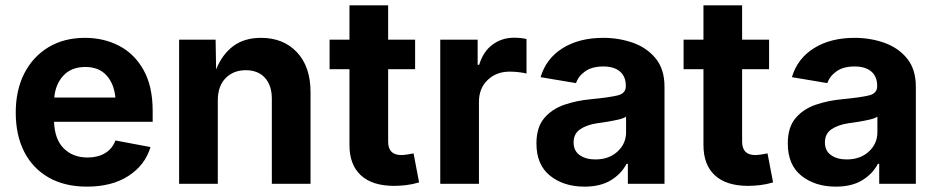

<svg xmlns="http://www.w3.org/2000/svg" viewBox="-20 -696 3550 727"><path d="M309.1 10.7Q225.6 10.7 165 -23.4Q104.5 -57.6 72 -120.6Q39.6 -183.6 39.6 -270Q39.6 -354.5 72 -418Q104.5 -481.4 163.3 -517.1Q222.2 -552.7 301.8 -552.7Q373 -552.7 431.2 -522.5Q489.3 -492.2 523.7 -430.7Q558.1 -369.1 558.1 -275.9V-234.9H184.6Q187 -168 221.7 -133.8Q256.3 -99.6 311.5 -99.6Q350.1 -99.6 377.7 -116Q405.3 -132.3 417 -164.1L549.8 -139.2Q529.8 -71.3 467 -30.3Q404.3 10.7 309.1 10.7ZM185.5 -326.7H417Q411.6 -379.9 382.8 -411.1Q354 -442.4 303.2 -442.4Q250.5 -442.4 220.2 -409.9Q189.9 -377.4 185.5 -326.7Z M804.7 -315.9V0H658.2V-545.9H796.4L798.3 -433.1Q821.3 -490.2 863.3 -521.5Q905.3 -552.7 968.3 -552.7Q1053.2 -552.7 1104.5 -498Q1155.8 -443.4 1155.8 -347.2V0H1009.3V-321.8Q1009.3 -372.6 983.2 -401.4Q957 -430.2 910.6 -430.2Q863.8 -430.2 834.2 -400.1Q804.7 -370.1 804.7 -315.9Z M1551.8 -545.9V-434.1H1449.7V-159.7Q1449.7 -108.9 1499.5 -108.9Q1507.8 -108.9 1522.7 -111.1Q1537.6 -113.3 1545.9 -115.2L1566.9 -5.4Q1542.5 2 1518.3 4.9Q1494.1 7.8 1472.2 7.8Q1390.1 7.8 1346.7 -32Q1303.2 -71.8 1303.2 -147V-434.1H1228V-545.9H1303.2V-675.8H1449.7V-545.9Z M1647 0V-545.9H1788.6V-450.7H1794.4Q1809.6 -501 1845 -527.1Q1880.4 -553.2 1926.3 -553.2Q1951.2 -553.2 1973.6 -548.3V-417.5Q1963.9 -420.4 1945.1 -422.6Q1926.3 -424.8 1910.2 -424.8Q1859.4 -424.8 1826.4 -393.1Q1793.5 -361.3 1793.5 -310.5V0Z M2192.9 10.7Q2114.7 10.7 2063 -30.5Q2011.2 -71.8 2011.2 -152.8Q2011.2 -213.9 2040.5 -248.5Q2069.8 -283.2 2116.7 -299.3Q2163.6 -315.4 2217.3 -320.3Q2287.6 -327.1 2318.6 -334.7Q2349.6 -342.3 2349.6 -369.1V-371.6Q2349.6 -406.2 2327.4 -425.3Q2305.2 -444.3 2264.2 -444.3Q2221.7 -444.3 2195.8 -426Q2169.9 -407.7 2161.1 -381.3L2026.9 -403.8Q2047.9 -474.6 2110.6 -513.7Q2173.3 -552.7 2264.6 -552.7Q2323.2 -552.7 2376.2 -534.2Q2429.2 -515.6 2462.6 -474.9Q2496.1 -434.1 2496.1 -367.7V0H2357.4V-75.7H2352.5Q2332.5 -37.6 2293 -13.4Q2253.4 10.7 2192.9 10.7ZM2234.4 -92.3Q2285.6 -92.3 2318.1 -122.1Q2350.6 -151.9 2350.6 -195.3V-254.4Q2341.8 -248 2322 -243.4Q2302.2 -238.8 2280.3 -235.1Q2258.3 -231.4 2242.2 -229.5Q2201.7 -223.6 2176.8 -206.5Q2151.9 -189.5 2151.9 -156.7Q2151.9 -125 2175 -108.6Q2198.2 -92.3 2234.4 -92.3Z M2892.1 -545.9V-434.1H2790V-159.7Q2790 -108.9 2839.8 -108.9Q2848.1 -108.9 2863 -111.1Q2877.9 -113.3 2886.2 -115.2L2907.2 -5.4Q2882.8 2 2858.6 4.9Q2834.5 7.8 2812.5 7.8Q2730.5 7.8 2687 -32Q2643.6 -71.8 2643.6 -147V-434.1H2568.4V-545.9H2643.6V-675.8H2790V-545.9Z M3144.5 10.7Q3066.4 10.7 3014.6 -30.5Q2962.9 -71.8 2962.9 -152.8Q2962.9 -213.9 2992.2 -248.5Q3021.5 -283.2 3068.4 -299.3Q3115.2 -315.4 3168.9 -320.3Q3239.3 -327.1 3270.3 -334.7Q3301.3 -342.3 3301.3 -369.1V-371.6Q3301.3 -406.2 3279.1 -425.3Q3256.8 -444.3 3215.8 -444.3Q3173.3 -444.3 3147.5 -426Q3121.6 -407.7 3112.8 -381.3L2978.5 -403.8Q2999.5 -474.6 3062.3 -513.7Q3125 -552.7 3216.3 -552.7Q3274.9 -552.7 3327.9 -534.2Q3380.9 -515.6 3414.3 -474.9Q3447.8 -434.1 3447.8 -367.7V0H3309.1V-75.7H3304.2Q3284.2 -37.6 3244.6 -13.4Q3205.1 10.7 3144.5 10.7ZM3186 -92.3Q3237.3 -92.3 3269.8 -122.1Q3302.2 -151.9 3302.2 -195.3V-254.4Q3293.5 -248 3273.7 -243.4Q3253.9 -238.8 3231.9 -235.1Q3210 -231.4 3193.8 -229.5Q3153.3 -223.6 3128.4 -206.5Q3103.5 -189.5 3103.5 -156.7Q3103.5 -125 3126.7 -108.6Q3149.9 -92.3 3186 -92.3Z"/></svg>

Font: Inter-Bold
Style: Bold
Weight: 700
Designer: Rasmus Andersson
Foundry: rsms
Version: Version 4.000;git-a52131595